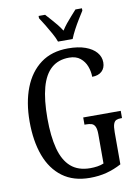

<svg xmlns="http://www.w3.org/2000/svg" viewBox="-100 -997 777 1073"><g transform="rotate(-10 288.0 -460.5)"><path d="M322 10Q229 10 167 -36Q105 -82 74.5 -164.5Q44 -247 44 -358Q44 -466 76 -548.5Q108 -631 170.5 -677.5Q233 -724 326 -724Q384 -724 424 -709.5Q464 -695 485.5 -670Q507 -645 507 -613Q507 -581 487 -562.5Q467 -544 432 -544Q432 -574 421 -603.5Q410 -633 386 -652.5Q362 -672 323 -672Q262 -672 222.5 -637.5Q183 -603 164 -533.5Q145 -464 145 -358Q145 -257 163.5 -186.5Q182 -116 223.5 -79.5Q265 -43 334 -43Q354 -43 374 -46Q394 -49 410 -56V-221Q410 -251 403 -265.5Q396 -280 383 -284Q370 -288 352 -288H343V-329H556V-288H549Q534 -288 523.5 -283.5Q513 -279 507.5 -264Q502 -249 502 -217V-35Q461 -13 417.5 -1.5Q374 10 322 10ZM278 -771Q270 -794 255 -820.5Q240 -847 224.5 -873Q209 -899 196 -918V-931H233Q247 -915 262.5 -898Q278 -881 292.5 -863Q307 -845 319 -826Q331 -845 345.5 -863Q360 -881 375.5 -898Q391 -915 405 -931H442V-918Q430 -899 414 -873Q398 -847 384 -820.5Q370 -794 361 -771Z"/></g></svg>

Font: Noto Serif ExtraCondensed
Style: Regular
Weight: 400
Width: 2
Designer: Monotype Design Team
Foundry: Monotype Imaging Inc.
Version: Version 2.013